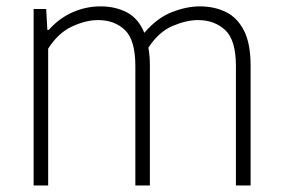

<svg xmlns="http://www.w3.org/2000/svg" viewBox="-20 -568 864 588"><path d="M83 0V-540.5H121.5L125 -476.5H129.5Q161.5 -512.5 202.5 -530.5Q243.5 -548.5 288 -548.5Q333.5 -548.5 368.8 -530Q404 -511.5 422 -467.5Q461 -513 506.2 -530.8Q551.5 -548.5 592 -548.5Q636.5 -548.5 671.8 -531.2Q707 -514 727.2 -474.2Q747.5 -434.5 747.5 -367V0H702.5V-366Q702.5 -445 669.8 -475.8Q637 -506.5 586 -506.5Q551 -506.5 508.5 -488.5Q466 -470.5 434.5 -422Q439 -397 439 -367.5V0H394.5V-366Q394.5 -445 362.8 -475.8Q331 -506.5 280 -506.5Q243 -506.5 200.5 -486.8Q158 -467 127.5 -419V0Z"/></svg>

Font: Encode Sans XLt
Style: Regular
Weight: 200
Designer: Multiple Designers
Foundry: Impallari Type
Version: Version 3.002; ttfautohint (v1.8.3) -l 8 -r 50 -G 200 -x 14 